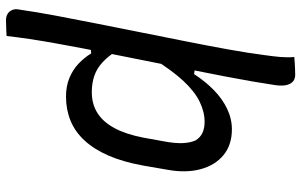

<svg xmlns="http://www.w3.org/2000/svg" viewBox="-202 -592 1004 640"><g transform="rotate(90 300.0 -272.0)"><path d="M170 -751Q181 -752 190.5 -752.5Q200 -753 209.5 -753.5Q219 -754 229 -754Q242 -754 250.5 -747.5Q259 -741 263 -727Q267 -713 264 -689Q253 -615 235.5 -524Q218 -433 198.5 -335.5Q179 -238 159.5 -140Q140 -42 124 47Q108 136 100 208Q91 209 82.5 209Q74 209 65 209.5Q56 210 47 210Q35 210 26 204.5Q17 199 13 188.5Q9 178 12 165Q20 109 32.5 42.5Q45 -24 59.5 -97Q74 -170 89 -245Q104 -320 118.5 -393Q133 -466 145 -532.5Q157 -599 164 -654Q168 -682 170 -705.5Q172 -729 170 -751ZM411 -543Q463 -543 497 -515Q531 -487 544 -438.5Q557 -390 546 -329L532 -248Q520 -181 499 -132.5Q478 -84 448.5 -52Q419 -20 382 -5Q345 10 302 10Q267 10 239.5 -1.5Q212 -13 192 -32Q172 -51 158 -74L129 -71L149 -159Q168 -130 188 -111.5Q208 -93 232.5 -84.5Q257 -76 287 -76Q327 -76 357 -95Q387 -114 407.5 -152.5Q428 -191 439 -249L452 -321Q458 -354 457 -379Q456 -404 448 -422Q438 -438 422.5 -445Q407 -452 386 -452Q353 -452 319 -435.5Q285 -419 250 -381.5Q215 -344 176 -281L204 -420L227 -417Q251 -454 280 -482.5Q309 -511 342.5 -527Q376 -543 411 -543Z"/></g></svg>

Font: Rec Mono Semicasual
Style: Italic
Weight: 400
Italic angle: -10°
Version: Version 1.085; ttfautohint (v1.8.4.7-5d5b)